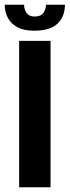

<svg xmlns="http://www.w3.org/2000/svg" viewBox="-53 -793 295 813"><path d="M28 -620H161V0H28ZM91 -663Q48 -663 21 -677.5Q-6 -692 -19.5 -717Q-33 -742 -33 -773H49Q49 -752 60 -737.5Q71 -723 93 -723Q119 -723 130 -737.5Q141 -752 142 -773H222Q222 -724 191 -693.5Q160 -663 91 -663Z"/></svg>

Font: Smooch Sans ExtraBold
Style: Regular
Weight: 800
Designer: Robert E. Leuschke
Foundry: Robert E. Leuschke
Version: Version 1.010